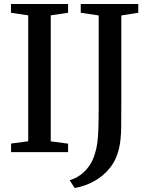

<svg xmlns="http://www.w3.org/2000/svg" viewBox="-20 -763 749 963"><path d="M121.5 -54.5V-686L35 -699V-743H321.5V-699L234.5 -686V-54L321.5 -42.5V0H35.5V-43ZM329.5 141Q357 133 381.5 115.8Q406 98.5 425.2 72.2Q444.5 46 455 11.5Q463.5 -14 467.8 -44Q472 -74 473.5 -118Q475 -162 475 -229V-685.5L385 -699V-743H673.5V-699L588.5 -685.5V-269Q588.5 -187 587.8 -124Q587 -61 577 -18.5Q564.5 37 532 78.2Q499.5 119.5 453.2 145.2Q407 171 354.5 180Z"/></svg>

Font: Merriweather 48pt Medium
Style: Regular
Weight: 500
Version: Version 2.100